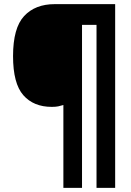

<svg xmlns="http://www.w3.org/2000/svg" viewBox="-20 -846 634 927"><path d="M536 61H446V-726H376V61H286V-339Q273 -335 261 -332.5Q249 -330 230 -330Q142 -330 92.5 -386.5Q43 -443 43 -575Q43 -711 96.5 -768.5Q150 -826 244 -826H536Z"/></svg>

Font: Noto Sans Malayalam UI SemiCondensed Black
Style: Regular
Weight: 900
Width: 4
Designer: Jelle Bosma - Monotype Design Team
Foundry: Monotype Imaging Inc.
Version: Version 2.104; ttfautohint (v1.8.4.7-5d5b)